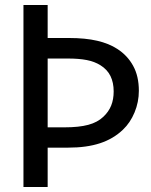

<svg xmlns="http://www.w3.org/2000/svg" viewBox="-20 -747 605 767"><path d="M534.7 -384.3Q534.7 -339.4 517.6 -298.1Q500.5 -256.8 471.2 -229Q433.1 -192.4 379.6 -174.8Q326.2 -157.2 252.4 -157.2H170.4V0H73.7V-727.1H170.4V-595.2H255.9Q320.8 -595.2 368.2 -584.2Q415.5 -573.2 448.2 -551.8Q488.8 -525.9 511.7 -484.4Q534.7 -442.9 534.7 -384.3ZM434.1 -381.8Q434.1 -417 421.4 -443.1Q408.7 -469.2 381.3 -486.3Q357.9 -501 326.7 -507.1Q295.4 -513.2 251.5 -513.2H170.4V-238.3H237.3Q295.4 -238.3 332.5 -248.3Q369.6 -258.3 392.6 -280.3Q414.1 -300.3 424.1 -325.2Q434.1 -350.1 434.1 -381.8Z"/></svg>

Font: IranNastaliq
Style: Regular
Weight: 400
Designer: Hossein Zahedi
Version: Version 1.5